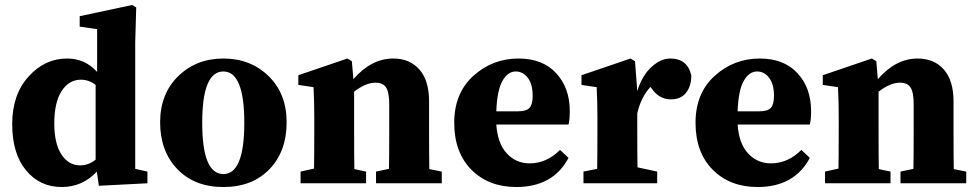

<svg xmlns="http://www.w3.org/2000/svg" viewBox="-20 -736 3921 771"><path d="M364 -95V-395Q337 -416 305 -416Q257 -416 227.5 -370.5Q198 -325 198 -240Q198 -160 226.5 -116Q255 -72 302 -72Q336 -72 364 -95ZM523 -58 572 -47V0L377 10L369 -47Q311 15 228 15Q140 15 84.5 -52Q29 -119 29 -238Q29 -356 94.5 -428.5Q160 -501 249 -501Q322 -501 370 -447V-619L300 -629V-671L511 -716L527 -706L523 -566Z M877 -449Q792 -449 792 -243Q792 -37 877 -37Q961 -37 961 -243Q961 -449 877 -449ZM1131 -245Q1131 -128 1062 -56.5Q993 15 877 15Q761 15 692 -57Q623 -129 623 -245Q623 -359 695.5 -430Q768 -501 877 -501Q986 -501 1058.5 -430.5Q1131 -360 1131 -245Z M1704 -57 1754 -47V0H1490V-47L1542 -58Q1543 -107 1543 -210V-317Q1543 -365 1530.5 -384.5Q1518 -404 1488 -404Q1449 -404 1402 -368V-210Q1402 -106 1403 -57L1450 -47V0H1187V-47L1241 -59Q1242 -107 1242 -210V-270Q1242 -326 1239 -386L1178 -395V-434L1375 -501L1393 -490L1399 -418Q1471 -501 1559 -501Q1625 -501 1664 -457Q1703 -413 1703 -329V-210Q1703 -106 1704 -57Z M1973 -289H2059Q2094 -289 2106.5 -303Q2119 -317 2119 -351Q2119 -398 2099.5 -423.5Q2080 -449 2051 -449Q2019 -449 1997.5 -411Q1976 -373 1973 -289ZM2229 -134 2263 -102Q2201 15 2053 15Q1942 15 1873 -54.5Q1804 -124 1804 -243Q1804 -362 1881 -431.5Q1958 -501 2062 -501Q2159 -501 2213.5 -442Q2268 -383 2268 -290Q2268 -256 2263 -236H1973Q1978 -160 2015 -120Q2052 -80 2107 -80Q2175 -80 2229 -134Z M2530 -490 2539 -370Q2558 -432 2595.5 -466.5Q2633 -501 2671 -501Q2741 -501 2756 -433Q2756 -390 2735 -363.5Q2714 -337 2674 -337Q2626 -337 2596 -382L2592 -387Q2554 -346 2539 -281V-210Q2539 -111 2540 -64L2619 -47V0H2323V-47L2378 -58Q2379 -107 2379 -210V-271Q2379 -326 2376 -386L2315 -395V-434L2512 -501Z M2942 -289H3028Q3063 -289 3075.5 -303Q3088 -317 3088 -351Q3088 -398 3068.5 -423.5Q3049 -449 3020 -449Q2988 -449 2966.5 -411Q2945 -373 2942 -289ZM3198 -134 3232 -102Q3170 15 3022 15Q2911 15 2842 -54.5Q2773 -124 2773 -243Q2773 -362 2850 -431.5Q2927 -501 3031 -501Q3128 -501 3182.5 -442Q3237 -383 3237 -290Q3237 -256 3232 -236H2942Q2947 -160 2984 -120Q3021 -80 3076 -80Q3144 -80 3198 -134Z M3810 -57 3860 -47V0H3596V-47L3648 -58Q3649 -107 3649 -210V-317Q3649 -365 3636.5 -384.5Q3624 -404 3594 -404Q3555 -404 3508 -368V-210Q3508 -106 3509 -57L3556 -47V0H3293V-47L3347 -59Q3348 -107 3348 -210V-270Q3348 -326 3345 -386L3284 -395V-434L3481 -501L3499 -490L3505 -418Q3577 -501 3665 -501Q3731 -501 3770 -457Q3809 -413 3809 -329V-210Q3809 -106 3810 -57Z"/></svg>

Font: TypoPRO Source Serif Pro
Style: Bold
Weight: 700
Designer: Frank Grießhammer
Foundry: Adobe Systems Incorporated
Version: Version 1.017;PS 1.0;hotconv 1.0.79;makeotf.lib2.5.61930